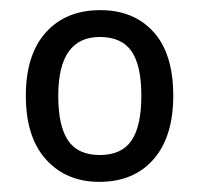

<svg xmlns="http://www.w3.org/2000/svg" viewBox="-20 -742 393 379"><path d="M322 -553Q322 -472 283 -427.5Q244 -383 176 -383Q111 -383 71 -427Q31 -471 31 -553Q31 -634 70.5 -678Q110 -722 178 -722Q244 -722 283 -679Q322 -636 322 -553ZM95 -553Q95 -493 114.5 -464.5Q134 -436 177 -436Q220 -436 239.5 -464.5Q259 -493 259 -553Q259 -613 239.5 -641Q220 -669 177 -669Q95 -669 95 -553Z"/></svg>

Font: Noto Sans Khmer SemiCondensed
Style: Regular
Weight: 400
Width: 4
Designer: Danh Hong and the Monotype Design Team
Foundry: Monotype Imaging Inc.
Version: Version 2.004; ttfautohint (v1.8.4.7-5d5b)